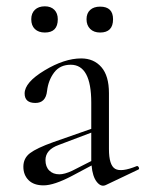

<svg xmlns="http://www.w3.org/2000/svg" viewBox="-20 -580 460 608"><path d="M122 -477Q102 -477 90.5 -488Q79 -499 79 -519Q79 -538 90.5 -549Q102 -560 122 -560Q141 -560 152 -549Q163 -538 163 -519Q163 -477 122 -477ZM297 -477Q277 -477 265.5 -488.5Q254 -500 254 -519Q254 -538 265.5 -548.5Q277 -559 297 -559Q338 -559 338 -519Q338 -477 297 -477ZM413 -54Q417 -55 419.5 -50Q422 -45 418 -43L315 6Q300 13 286.5 -4Q273 -21 270 -56L208 -23Q151 7 118 7Q87 7 70.5 -9.5Q54 -26 54 -52Q54 -79 75 -95Q96 -111 149 -130L269 -172V-255Q269 -375 204 -375Q170 -375 151.5 -350.5Q133 -326 129 -292Q125 -254 92 -254Q58 -254 58 -284Q58 -319 121 -357Q184 -395 237 -395Q277 -395 301 -367.5Q325 -340 325 -285V-108Q325 -57 344.5 -45.5Q364 -34 413 -54ZM208 -39 269 -70V-76V-160L166 -121Q124 -106 124 -73Q124 -52 136 -40Q148 -28 168 -28Q184 -28 208 -39Z"/></svg>

Font: Cormorant
Style: Regular
Weight: 400
Designer: Christian Thalmann (Catharsis Fonts)
Version: Version 1.000;PS 001.000;hotconv 1.0.70;makeotf.lib2.5.58329